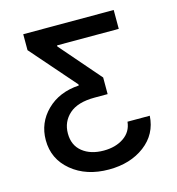

<svg xmlns="http://www.w3.org/2000/svg" viewBox="-109 -639 855 926"><g transform="rotate(-15 318.5 -176.5)"><path d="M578.6 -7.8Q573.2 83 501.2 137.5Q429.2 191.9 322.3 191.9Q209.5 191.9 136.5 131.3Q63.5 70.8 63.5 -23.4Q63.5 -109.9 124.8 -170.4Q186 -231 285.6 -237.3V-242.7L90.8 -465.8V-545.4H542.5V-451.2H234.4V-445.8L409.2 -244.1V-161.1H344.2Q259.3 -161.1 217 -123.3Q174.8 -85.4 174.8 -26.9Q174.8 32.2 215.6 64.7Q256.3 97.2 321.3 97.2Q381.3 97.2 421.9 69.3Q462.4 41.5 467.3 -7.8Z"/></g></svg>

Font: Karasuma Gothic
Style: Regular
Weight: 500
Designer: Rasmus Andersson / Ryoko Nishizuka
Foundry: Genbu
Version: Version 1.00